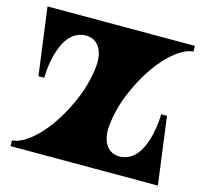

<svg xmlns="http://www.w3.org/2000/svg" viewBox="-102 -815 994 930"><g transform="rotate(15 395.5 -350.0)"><path d="M692 -338C692 -338 692 -88 547 -88C512 -88 462 -111 462 -201C462 -214 468 -294 503 -379C586 -581 705 -671 764 -671V-700H25L70 -362H99C99 -362 99 -612 244 -612C279 -612 329 -589 329 -499C329 -486 323 -406 288 -321C205 -119 86 -29 27 -29V0H766L721 -338Z"/></g></svg>

Font: Ouroboros
Style: Regular
Weight: 400
Designer: Ariel Martín Pérez
Foundry: Velvetyne Type Foundry
Version: Version 2.001;hotconv 1.0.109;makeotfexe 2.5.65596